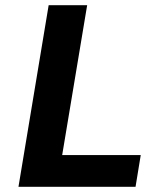

<svg xmlns="http://www.w3.org/2000/svg" viewBox="-20 -718 640 738"><path d="M51 0 167 -698H315L219 -122H521L501 0Z"/></svg>

Font: IBM Plex Mono
Style: Bold Italic
Weight: 700
Italic angle: -9°
Monospace: yes
Designer: Mike Abbink, Paul van der Laan, Pieter van Rosmalen
Foundry: Bold Monday
Version: Version 2.3